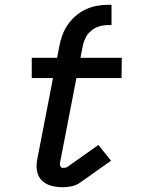

<svg xmlns="http://www.w3.org/2000/svg" viewBox="-20 -772 590 804"><path d="M243 12Q218 12 195 6Q172 0 155.5 -16Q139 -32 135 -56Q131 -80 136 -105L202 -445H113V-530H219L228 -576Q232 -599 240 -622Q248 -645 262.5 -666.5Q277 -688 296.5 -705Q316 -722 338.5 -732.5Q361 -743 385 -747.5Q409 -752 433 -752H447V-667H432Q414 -667 395.5 -661.5Q377 -656 361.5 -643Q346 -630 337.5 -612Q329 -594 326 -576L317 -530H490L489 -445H300L231 -89Q230 -82 233 -75.5Q236 -69 243 -69Q248 -69 252.5 -69.5Q257 -70 262 -73L392 -165L445 -99L315 -7Q299 4 280 8Q261 12 243 12Z"/></svg>

Font: Lode Dark Term
Style: Bold Italic
Weight: 700
Italic angle: -11°
Monospace: yes
Designer: Belleve Invis
Foundry: Belleve Invis
Version: Version 29.2.0